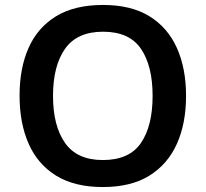

<svg xmlns="http://www.w3.org/2000/svg" viewBox="-20 -745 830 775"><path d="M731 -358Q731 -247 694 -164.5Q657 -82 583 -36Q509 10 395 10Q281 10 206.5 -36Q132 -82 95.5 -165Q59 -248 59 -359Q59 -470 95.5 -552Q132 -634 206.5 -679.5Q281 -725 396 -725Q509 -725 583 -679.5Q657 -634 694 -551.5Q731 -469 731 -358ZM194 -358Q194 -237 242.5 -168Q291 -99 395 -99Q502 -99 549 -168Q596 -237 596 -358Q596 -479 549 -548Q502 -617 396 -617Q291 -617 242.5 -548Q194 -479 194 -358Z"/></svg>

Font: Noto Sans Tangsa SemiBold
Style: Regular
Weight: 600
Version: Version 1.504